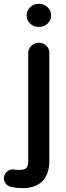

<svg xmlns="http://www.w3.org/2000/svg" viewBox="-74 -731 342 993"><path d="M64 -649V-653Q64 -676 82 -693.5Q100 -711 124 -711H130Q154 -711 172 -693.5Q190 -676 190 -653V-649Q190 -626 172 -609Q154 -592 130 -592H124Q100 -592 82 -609Q64 -626 64 -649ZM-6 145 6 147H9Q13 148 22 148Q52 148 62 138.5Q72 129 72 99V-457Q72 -478 88 -494Q104 -510 126 -510Q150 -510 165.5 -495Q181 -480 181 -457V101Q181 169 145.5 205.5Q110 242 43 242Q8 242 -22 234Q-37 229 -45.5 217Q-54 205 -54 190Q-54 173 -39.5 158.5Q-25 144 -6 145Z"/></svg>

Font: 寒蝉全圆体 Bold
Style: Regular
Weight: 700
Designer: Warren2060
      Designed by Motoya company      

      [Varela Round]
      Joe Prince(Latin component); Avraham Cornf
Foundry: ChillType
Version: Version 3.200